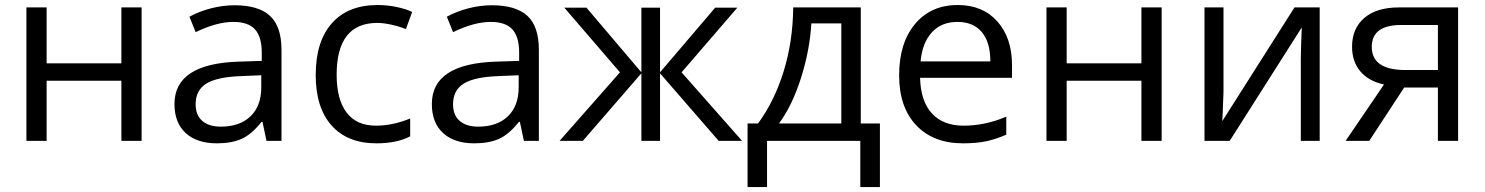

<svg xmlns="http://www.w3.org/2000/svg" viewBox="-20 -565 5954 770"><path d="M167 -535.2V-311H466.8V-535.2H547.9V0H466.8V-241.2H167V0H85.9V-535.2Z M1048.8 0 1032.7 -76.2H1028.8Q988.8 -25.9 949 -8.1Q909.2 9.8 849.6 9.8Q770 9.8 724.9 -31.2Q679.7 -72.3 679.7 -147.9Q679.7 -310.1 939 -317.9L1029.8 -320.8V-354Q1029.8 -417 1002.7 -447Q975.6 -477.1 916 -477.1Q849.1 -477.1 764.6 -436L739.7 -498Q779.3 -519.5 826.4 -531.7Q873.5 -543.9 920.9 -543.9Q1016.6 -543.9 1062.7 -501.5Q1108.9 -459 1108.9 -365.2V0ZM865.7 -57.1Q941.4 -57.1 984.6 -98.6Q1027.8 -140.1 1027.8 -214.8V-263.2L946.8 -259.8Q850.1 -256.3 807.4 -229.7Q764.6 -203.1 764.6 -147Q764.6 -103 791.3 -80.1Q817.9 -57.1 865.7 -57.1Z M1489.7 9.8Q1373.5 9.8 1309.8 -61.8Q1246.1 -133.3 1246.1 -264.2Q1246.1 -398.4 1310.8 -471.7Q1375.5 -544.9 1495.1 -544.9Q1533.7 -544.9 1572.3 -536.6Q1610.8 -528.3 1632.8 -517.1L1607.9 -448.2Q1581.1 -459 1549.3 -466.1Q1517.6 -473.1 1493.2 -473.1Q1330.1 -473.1 1330.1 -265.1Q1330.1 -166.5 1369.9 -113.8Q1409.7 -61 1487.8 -61Q1554.7 -61 1625 -89.8V-18.1Q1571.3 9.8 1489.7 9.8Z M2081.1 0 2064.9 -76.2H2061Q2021 -25.9 1981.2 -8.1Q1941.4 9.8 1881.8 9.8Q1802.2 9.8 1757.1 -31.2Q1711.9 -72.3 1711.9 -147.9Q1711.9 -310.1 1971.2 -317.9L2062 -320.8V-354Q2062 -417 2034.9 -447Q2007.8 -477.1 1948.2 -477.1Q1881.3 -477.1 1796.9 -436L1772 -498Q1811.5 -519.5 1858.6 -531.7Q1905.8 -543.9 1953.1 -543.9Q2048.8 -543.9 2095 -501.5Q2141.1 -459 2141.1 -365.2V0ZM1897.9 -57.1Q1973.6 -57.1 2016.8 -98.6Q2060.1 -140.1 2060.1 -214.8V-263.2L1979 -259.8Q1882.3 -256.3 1839.6 -229.7Q1796.9 -203.1 1796.9 -147Q1796.9 -103 1823.5 -80.1Q1850.1 -57.1 1897.9 -57.1Z M2552.2 -534.2H2627V-274.9L2848.1 -534.2H2937L2713.4 -274.9L2956.1 0H2862.3L2627 -271V0H2552.2V-271L2317.4 0H2224.1L2466.3 -274.9L2243.2 -534.2H2332L2552.2 -274.9Z M3508.8 185.1H3430.2V0H3056.2V185.1H2978V-69.8H3020Q3085.4 -158.7 3122.6 -278.3Q3159.7 -397.9 3161.1 -535.2H3432.1V-69.8H3508.8ZM3354 -69.8V-471.2H3233.9Q3227.5 -362.8 3192.1 -251.7Q3156.7 -140.6 3104 -69.8Z M3841.8 9.8Q3723.1 9.8 3654.5 -62.5Q3585.9 -134.8 3585.9 -263.2Q3585.9 -392.6 3649.7 -468.8Q3713.4 -544.9 3820.8 -544.9Q3921.4 -544.9 3980 -478.8Q4038.6 -412.6 4038.6 -304.2V-252.9H3669.9Q3672.4 -158.7 3717.5 -109.9Q3762.7 -61 3844.7 -61Q3931.2 -61 4015.6 -97.2V-24.9Q3972.7 -6.3 3934.3 1.7Q3896 9.8 3841.8 9.8ZM3819.8 -477.1Q3755.4 -477.1 3717 -435.1Q3678.7 -393.1 3671.9 -318.8H3951.7Q3951.7 -395.5 3917.5 -436.3Q3883.3 -477.1 3819.8 -477.1Z M4257.8 -535.2V-311H4557.6V-535.2H4638.7V0H4557.6V-241.2H4257.8V0H4176.8V-535.2Z M4886.7 -535.2V-195.8L4883.3 -106.9L4881.8 -79.1L5171.4 -535.2H5272.5V0H5196.8V-327.1L5198.2 -391.6L5200.7 -455.1L4911.6 0H4810.5V-535.2Z M5471.2 0H5376.5L5530.3 -226.1Q5468.3 -239.7 5435.3 -279.1Q5402.3 -318.4 5402.3 -377.9Q5402.3 -451.2 5451.7 -493.2Q5501 -535.2 5589.4 -535.2H5827.6V0H5746.6V-213.9H5611.3ZM5481.4 -377Q5481.4 -284.2 5616.2 -284.2H5746.6V-464.8H5599.6Q5481.4 -464.8 5481.4 -377Z"/></svg>

Font: Zoram GWebM
Style: Regular
Weight: 400
Foundry: Ascender Corporation
Version: Version 1.000